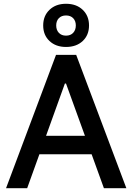

<svg xmlns="http://www.w3.org/2000/svg" viewBox="-20 -998 701 1018"><path d="M330 -749Q276 -749 242.5 -780.5Q209 -812 209 -863Q209 -914 242.5 -946Q276 -978 330 -978Q385 -978 418.5 -946Q452 -914 452 -863Q452 -812 418.5 -780.5Q385 -749 330 -749ZM330 -809Q354 -809 368 -824Q382 -839 382 -863Q382 -887 368 -901.5Q354 -916 330 -916Q306 -916 292 -901.5Q278 -887 278 -863Q278 -839 292 -824Q306 -809 330 -809ZM330 -555H324L124 0H12L277 -707H384L650 0H531ZM516 -180H141V-278H516Z"/></svg>

Font: 42dot Sans
Style: Bold
Weight: 700
Designer: 42dot
Version: Version 1.000